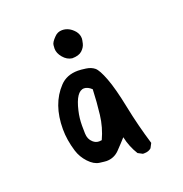

<svg xmlns="http://www.w3.org/2000/svg" viewBox="-107 -648 713 750"><g transform="rotate(-20 250.0 -273.0)"><path d="M368 8H362L343 -2Q321 -37 312 -79Q297 -62 272 -36Q250 -14 219 -14Q213 -14 190.5 -17Q168 -20 146.5 -43Q125 -66 116 -95Q101 -144 101 -189Q101 -293 159 -354Q187 -384 234 -384Q246 -384 267 -381Q288 -378 301.5 -367Q315 -356 332 -311.5Q349 -267 365.5 -185Q382 -103 407 -21L397 -2Q386 8 368 8ZM218 -96 229 -97Q250 -142 256 -192.5Q262 -243 264 -296Q248 -311 233 -311Q200 -311 183 -237Q176 -208 176 -176Q176 -168 176.5 -144Q177 -120 193 -106Q204 -96 218 -96ZM230 -437Q209 -440 193.5 -458.5Q178 -477 178 -496Q178 -499 179 -510.5Q180 -522 198 -540Q211 -554 230 -554Q259 -554 281 -528Q292 -514 292 -497Q292 -492 288.5 -477Q285 -462 271.5 -449.5Q258 -437 230 -437Z"/></g></svg>

Font: Xiaolai SC
Style: Regular
Weight: 400
Designer: Nozomi Seto 瀬戸のぞみ
Version: Version 3.11;December 4, 2020;FontCreator 13.0.0.2613 64-bit